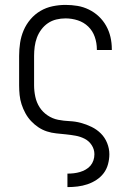

<svg xmlns="http://www.w3.org/2000/svg" viewBox="-20 -548 540 783"><path d="M255 215V160H256Q269 160 281.5 158.5Q294 157 306 153.5Q318 150 329.5 143.5Q341 137 349 127.5Q357 118 361 106Q365 94 365 81Q365 61 354 44Q343 27 325.5 18Q308 9 288.5 5.5Q269 2 249.5 0Q230 -2 210 -4Q190 -6 171.5 -12Q153 -18 136.5 -29Q120 -40 106.5 -54.5Q93 -69 83.5 -86.5Q74 -104 68 -122.5Q62 -141 60 -160.5Q58 -180 58 -200V-320Q58 -347 62 -373.5Q66 -400 76.5 -424.5Q87 -449 104.5 -469.5Q122 -490 145 -503.5Q168 -517 194.5 -522.5Q221 -528 247 -528Q272 -528 296 -524Q320 -520 342.5 -509Q365 -498 383 -481Q401 -464 413 -442.5Q425 -421 430.5 -397Q436 -373 436 -348V-344H375V-347Q375 -373 366.5 -397.5Q358 -422 340 -439.5Q322 -457 297.5 -465Q273 -473 247 -473Q228 -473 209.5 -468.5Q191 -464 175.5 -453.5Q160 -443 148.5 -427.5Q137 -412 130.5 -394.5Q124 -377 121.5 -358Q119 -339 119 -320V-200Q119 -177 124 -153.5Q129 -130 141.5 -110.5Q154 -91 174 -77.5Q194 -64 217 -59.5Q240 -55 263.5 -54Q287 -53 309.5 -47Q332 -41 353.5 -30.5Q375 -20 391.5 -3.5Q408 13 417 35.5Q426 58 426 81Q426 101 420.5 121.5Q415 142 403 158Q391 174 373.5 185.5Q356 197 336.5 203.5Q317 210 296.5 212.5Q276 215 256 215Z"/></svg>

Font: Iosevka Light
Style: Regular
Weight: 300
Monospace: yes
Designer: Belleve Invis
Foundry: Belleve Invis
Version: Version 32.5.0; ttfautohint (v1.8.4)